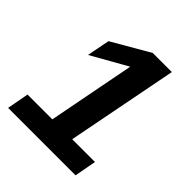

<svg xmlns="http://www.w3.org/2000/svg" viewBox="-190 -812 936 936"><g transform="rotate(45 278.0 -344.0)"><path d="M481 0H16L37 -113H208L295 -563L109 -458L132 -576L325 -688H457L345 -113H502Z"/></g></svg>

Font: Libra Sans
Style: Bold Italic
Weight: 700
Italic angle: -12°
Foundry: Context Ltd
Version: Version 1.002